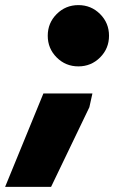

<svg xmlns="http://www.w3.org/2000/svg" viewBox="-109 -574 455 752"><path d="M253 -208 241 -154 91 158H-89L61 -208ZM113 -349Q78 -384 78 -434Q78 -484 113 -519Q148 -554 198 -554Q248 -554 283 -519Q318 -484 318 -434Q318 -384 283 -349Q248 -314 198 -314Q148 -314 113 -349Z"/></svg>

Font: Nacelle Black
Style: Italic
Weight: 900
Italic angle: -12°
Designer: Sora Sagano
Foundry: Sora Sagano
Version: Version 1.000;FEAKit 1.0